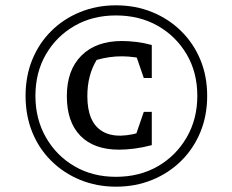

<svg xmlns="http://www.w3.org/2000/svg" viewBox="-20 -691 873 721"><path d="M427 -129Q333 -129 282 -181Q231 -233 231 -330Q231 -428 286 -482.5Q341 -537 438 -537Q463 -537 492 -533.5Q521 -530 550 -522L533 -466Q487 -479 439.5 -479.5Q392 -480 343 -466Q308 -409 308 -330Q308 -231 365 -197.5Q422 -164 529 -201L550 -146Q516 -137 485 -133Q454 -129 427 -129ZM477 -146 520 -271H550V-146ZM520 -398 477 -523 550 -522V-398ZM416 10Q343 10 281 -15.5Q219 -41 172.5 -87Q126 -133 101 -195Q76 -257 76 -331Q76 -405 101 -466.5Q126 -528 172 -574Q218 -620 280.5 -645.5Q343 -671 415 -671Q489 -671 551.5 -645.5Q614 -620 660.5 -574Q707 -528 732.5 -466.5Q758 -405 758 -331Q758 -257 732.5 -195Q707 -133 660.5 -87Q614 -41 551.5 -15.5Q489 10 416 10ZM415 -27Q504 -27 572.5 -66.5Q641 -106 681 -175Q721 -244 721 -331Q721 -419 681 -487Q641 -555 572.5 -594Q504 -633 415 -633Q328 -633 260 -594Q192 -555 152.5 -487Q113 -419 113 -331Q113 -244 152.5 -175Q192 -106 260 -66.5Q328 -27 415 -27Z"/></svg>

Font: Piazzolla Thin SemiBold
Style: Regular
Weight: 600
Version: Version 2.005